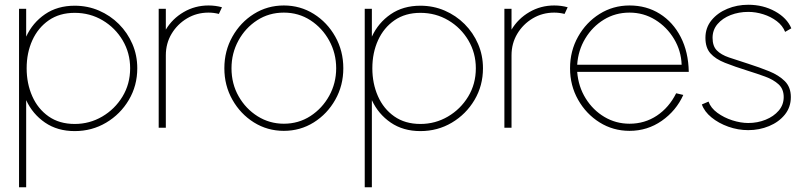

<svg xmlns="http://www.w3.org/2000/svg" viewBox="-20 -537 3371 807"><path d="M90 250H60V-500H90V-383Q117 -441.5 169.2 -477.2Q221.5 -513 294 -513Q348.5 -513 396 -492.5Q443.5 -472 479.8 -435.8Q516 -399.5 536.5 -352Q557 -304.5 557 -250Q557 -177 521.5 -117Q486 -57 426.2 -21.5Q366.5 14 294 14Q221.5 14 169.2 -21.8Q117 -57.5 90 -116ZM294 -483Q230.5 -483 185.2 -451.8Q140 -420.5 116 -367.8Q92 -315 92 -250Q92 -186 115.5 -132.8Q139 -79.5 184.2 -47.8Q229.5 -16 294 -16Q356.5 -16 409.5 -47Q462.5 -78 494.8 -131Q527 -184 527 -250Q527 -314 495.8 -367Q464.5 -420 411.5 -451.5Q358.5 -483 294 -483Z M647 0V-500H677V-412.5Q704.5 -458.5 752 -486.2Q799.5 -514 856.5 -514Q886 -514 913 -506.5L900 -478.5Q878 -484 856.5 -484Q807 -484 766.2 -459.8Q725.5 -435.5 701.2 -395Q677 -354.5 677 -304.5V0Z M1173 13Q1104 13 1047.2 -22.5Q990.5 -58 956.8 -117.8Q923 -177.5 923 -250Q923 -323 956.8 -383Q990.5 -443 1047.2 -478.5Q1104 -514 1173 -514Q1242 -514 1298.8 -478.5Q1355.5 -443 1389.2 -383Q1423 -323 1423 -250Q1423 -177.5 1389.2 -117.8Q1355.5 -58 1298.8 -22.5Q1242 13 1173 13ZM1173 -17Q1235 -17 1284.8 -49.2Q1334.5 -81.5 1363.8 -134.5Q1393 -187.5 1393 -250Q1393 -313 1363.8 -366.2Q1334.5 -419.5 1284.8 -451.8Q1235 -484 1173 -484Q1110.5 -484 1060.8 -451.8Q1011 -419.5 982 -366.2Q953 -313 953 -250Q953 -185 983 -132.2Q1013 -79.5 1063 -48.2Q1113 -17 1173 -17Z M1543 250H1513V-500H1543V-383Q1570 -441.5 1622.2 -477.2Q1674.5 -513 1747 -513Q1801.5 -513 1849 -492.5Q1896.5 -472 1932.8 -435.8Q1969 -399.5 1989.5 -352Q2010 -304.5 2010 -250Q2010 -177 1974.5 -117Q1939 -57 1879.2 -21.5Q1819.5 14 1747 14Q1674.5 14 1622.2 -21.8Q1570 -57.5 1543 -116ZM1747 -483Q1683.5 -483 1638.2 -451.8Q1593 -420.5 1569 -367.8Q1545 -315 1545 -250Q1545 -186 1568.5 -132.8Q1592 -79.5 1637.2 -47.8Q1682.5 -16 1747 -16Q1809.5 -16 1862.5 -47Q1915.5 -78 1947.8 -131Q1980 -184 1980 -250Q1980 -314 1948.8 -367Q1917.5 -420 1864.5 -451.5Q1811.5 -483 1747 -483Z M2100 0V-500H2130V-412.5Q2157.5 -458.5 2205 -486.2Q2252.5 -514 2309.5 -514Q2339 -514 2366 -506.5L2353 -478.5Q2331 -484 2309.5 -484Q2260 -484 2219.2 -459.8Q2178.5 -435.5 2154.2 -395Q2130 -354.5 2130 -304.5V0Z M2626 13Q2557 13 2500.2 -22.5Q2443.5 -58 2409.8 -117.8Q2376 -177.5 2376 -250Q2376 -323 2409.8 -383Q2443.5 -443 2500.2 -478.5Q2557 -514 2626 -514Q2697.5 -514 2753.2 -479Q2809 -444 2841.2 -381.2Q2873.5 -318.5 2875 -235H2406Q2411 -172.5 2441.8 -123.2Q2472.5 -74 2520.5 -45.5Q2568.5 -17 2626 -17Q2690 -17 2741 -51Q2792 -85 2822 -145L2852 -138Q2822 -71.5 2761.5 -29.2Q2701 13 2626 13ZM2406 -265H2845Q2843 -323.5 2813 -373.5Q2783 -423.5 2734 -453.8Q2685 -484 2626 -484Q2566.5 -484 2518.2 -454.5Q2470 -425 2440 -375.2Q2410 -325.5 2406 -265Z M3125 10Q3082 10 3041.2 -4.5Q3000.5 -19 2970.5 -43.5Q2940.5 -68 2930 -98L2958 -110Q2967.5 -83 2995.2 -62.8Q3023 -42.5 3058.2 -31.2Q3093.5 -20 3125 -20Q3164 -20 3198 -33.8Q3232 -47.5 3253 -72Q3274 -96.5 3274 -129Q3274 -163 3252.2 -182.8Q3230.5 -202.5 3196.2 -215Q3162 -227.5 3125 -239Q3067.5 -257 3027.2 -273Q2987 -289 2966 -312.8Q2945 -336.5 2945 -378Q2945 -420.5 2970.5 -451.8Q2996 -483 3037 -500Q3078 -517 3125 -517Q3187.5 -517 3237.8 -489.2Q3288 -461.5 3306 -418L3280 -403Q3269.5 -429.5 3244.8 -448.2Q3220 -467 3188.2 -477Q3156.5 -487 3125 -487Q3085.5 -487 3051.2 -473.8Q3017 -460.5 2996 -436Q2975 -411.5 2975 -378Q2975 -343.5 2992.8 -325.2Q3010.5 -307 3044 -295.5Q3077.5 -284 3125 -269Q3172 -254 3212.8 -237.5Q3253.5 -221 3278.8 -195.8Q3304 -170.5 3304 -129Q3304 -86.5 3278.8 -55.2Q3253.5 -24 3212.5 -7Q3171.5 10 3125 10Z"/></svg>

Font: Urbanist Thin
Style: Regular
Weight: 100
Designer: Corey Hu
Foundry: Corey Hu
Version: Version 1.330; ttfautohint (v1.8.4.7-5d5b)